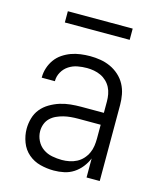

<svg xmlns="http://www.w3.org/2000/svg" viewBox="-107 -773 714 858"><g transform="rotate(15 250.0 -344.0)"><path d="M223 8Q191 8 160 0Q129 -8 105 -28.5Q81 -49 69.5 -79.5Q58 -110 58 -141Q58 -166 65 -190.5Q72 -215 87.5 -234Q103 -253 125 -266Q147 -279 170.5 -286.5Q194 -294 219 -296.5Q244 -299 268 -299H373V-352Q373 -368 370 -384.5Q367 -401 359.5 -415.5Q352 -430 340 -441.5Q328 -453 313 -460Q298 -467 281.5 -470Q265 -473 249 -473Q227 -473 205.5 -469Q184 -465 165.5 -453Q147 -441 136 -421.5Q125 -402 125 -381V-379H64V-381Q64 -403 71 -424.5Q78 -446 91 -464Q104 -482 122.5 -494.5Q141 -507 161.5 -514.5Q182 -522 204.5 -525Q227 -528 249 -528Q273 -528 297 -524Q321 -520 343 -510Q365 -500 383.5 -483.5Q402 -467 413.5 -445.5Q425 -424 429.5 -400Q434 -376 434 -352V0H373V-88Q364 -66 349 -47Q334 -28 314 -15Q294 -2 270.5 3Q247 8 223 8ZM246 -47Q263 -47 280.5 -50.5Q298 -54 313.5 -62Q329 -70 341 -83Q353 -96 360.5 -112Q368 -128 370.5 -145.5Q373 -163 373 -180V-244H268Q252 -244 235 -242.5Q218 -241 202 -237Q186 -233 170.5 -226Q155 -219 143 -207.5Q131 -196 125 -180Q119 -164 119 -147Q119 -124 129.5 -103Q140 -82 158.5 -69Q177 -56 200 -51.5Q223 -47 246 -47ZM100 -644V-696H400V-644Z"/></g></svg>

Font: Iosevka Fixed Light
Style: Regular
Weight: 300
Monospace: yes
Designer: Belleve Invis
Foundry: Belleve Invis
Version: Version 32.3.0